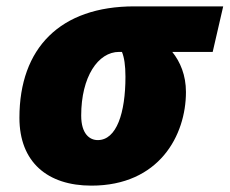

<svg xmlns="http://www.w3.org/2000/svg" viewBox="-20 -573 721 603"><path d="M267 10C480 10 564 -148 564 -284C564 -337 546 -379 521 -410H648L681 -553H402C169 -553 41 -422 41 -203C41 -64 129 10 267 10ZM287 -133C262 -133 235 -152 235 -210C235 -332 288 -410 354 -410H363C370 -393 374 -368 374 -332C374 -218 346 -133 287 -133Z"/></svg>

Font: Noto Sans UI Black
Style: Italic
Weight: 900
Italic angle: -372°
Designer: Monotype Design Team
Foundry: Monotype Imaging Inc.
Version: Version 1.901